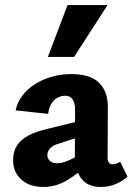

<svg xmlns="http://www.w3.org/2000/svg" viewBox="-20 -731 526 762"><path d="M379 11Q327 11 301.5 -24Q276 -59 277 -123L278 -283Q279 -304 275.5 -319Q272 -334 263 -342.5Q254 -351 239 -351Q224 -351 209.5 -344Q195 -337 184.5 -320.5Q174 -304 171 -279L42 -293Q49 -326 69.5 -352.5Q90 -379 120.5 -398Q151 -417 187.5 -427Q224 -437 262 -437Q340 -437 374.5 -401Q409 -365 408 -304L407 -104Q407 -92 412.5 -85.5Q418 -79 426 -79Q434 -79 441.5 -81.5Q449 -84 457 -89L486 -30Q468 -13 440.5 -1Q413 11 379 11ZM153 11Q97 11 64.5 -18.5Q32 -48 32 -96Q32 -128 46.5 -152Q61 -176 92.5 -193Q124 -210 174 -221L338 -261L343 -203L213 -161Q189 -154 178.5 -142Q168 -130 168 -116Q168 -101 178.5 -92Q189 -83 207 -83Q229 -83 259.5 -97.5Q290 -112 327 -132L336 -87Q292 -43 247 -16Q202 11 153 11ZM170 -505 248 -711H407L274 -505Z"/></svg>

Font: Ysabeau Office ExtraBold
Style: Regular
Weight: 800
Designer: Christian Thalmann (Catharsis Fonts)
Version: Version 2.001;gftools[0.9.30]; featfreeze: tnum,lnum,ss02